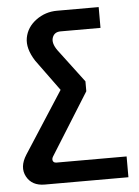

<svg xmlns="http://www.w3.org/2000/svg" viewBox="-52 -550 573 791"><g transform="rotate(-5 235.0 -154.5)"><path d="M145 88Q139 98 142.5 106Q146 114 157 114H447V200H101Q48 200 26.5 160Q5 120 36 71L200 -183L106 -312Q72 -365 80 -408.5Q88 -452 126.5 -480.5Q165 -509 214 -509H386V-423H221Q195 -423 187 -400.5Q179 -378 201 -347L305 -209V-168Z"/></g></svg>

Font: LT Superior Semi-bold
Style: Regular
Weight: 600
Designer: Daniel Lyons
Foundry: LyonsType
Version: Version 1.0